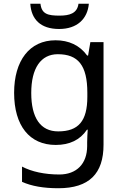

<svg xmlns="http://www.w3.org/2000/svg" viewBox="-20 -760 655 1020"><path d="M452 -740H397C390 -688 348 -677 296 -677C235 -677 201 -685 195 -740H141C146 -658 195 -606 294 -606C390 -606 445 -660 452 -740ZM275 -546C137 -546 55 -438 55 -267C55 -92 137 10 276 10C349 10 405 -16 442 -71H446C445 -59 443 -21 443 -5V16C443 110 387 167 295 167C218 167 148 152 97 125V206C148 229 212 240 290 240C454 240 530 162 530 9V-536H460L448 -465H443C403 -520 345 -546 275 -546ZM287 -472C395 -472 444 -413 444 -267V-246C444 -117 397 -62 289 -62C195 -62 146 -134 146 -266C146 -398 197 -472 287 -472Z"/></svg>

Font: Noto Sans Hebrew Droid Medium
Style: Regular
Weight: 500
Designer: Monotype Design Team
Foundry: Monotype Imaging Inc.
Version: Version 1.100